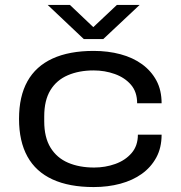

<svg xmlns="http://www.w3.org/2000/svg" viewBox="-20 -745 731 777"><path d="M359 12Q260 12 192.5 -19Q125 -50 91 -111.5Q57 -173 57 -264Q57 -355 91 -416Q125 -477 192.5 -508Q260 -539 359 -539Q417 -539 467.5 -525.5Q518 -512 555 -485Q592 -458 613 -419Q634 -380 634 -327H535Q535 -373 510 -402Q485 -431 444.5 -445.5Q404 -460 359 -460Q300 -460 254.5 -440.5Q209 -421 184 -380Q159 -339 159 -274V-254Q159 -189 184.5 -147.5Q210 -106 255.5 -86.5Q301 -67 361 -67Q406 -67 446.5 -81.5Q487 -96 512.5 -125.5Q538 -155 538 -200H634Q634 -147 612.5 -107.5Q591 -68 554 -41.5Q517 -15 467 -1.5Q417 12 359 12ZM173 -725H263L381 -613H334L453 -725H545L398 -587H319Z"/></svg>

Font: Archivo Expanded
Style: Regular
Weight: 400
Width: 7
Designer: Hector Gatti
Foundry: Omnibus-Type
Version: Version 2.001